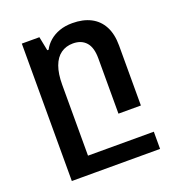

<svg xmlns="http://www.w3.org/2000/svg" viewBox="-134 -617 892 965"><g transform="rotate(-20 312.0 -134.5)"><path d="M86 238V-497H180L195 -422H202Q215 -447 237 -466Q259 -485 289.5 -496Q320 -507 359 -507Q416 -507 457 -486Q498 -465 520 -423.5Q542 -382 542 -321V0H422V-296Q422 -354 397 -382Q372 -410 327 -410Q290 -410 262.5 -390.5Q235 -371 220.5 -331.5Q206 -292 206 -233V238ZM140 146H558V238H140Z"/></g></svg>

Font: Noto Sans Armenian SemiBold
Style: Regular
Weight: 600
Designer: Monotype Design Team
Foundry: Monotype Imaging Inc.
Version: Version 2.007